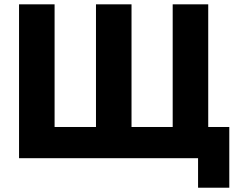

<svg xmlns="http://www.w3.org/2000/svg" viewBox="-20 -730 1109 886"><path d="M894 136.2V0H67.9V-710H231.9V-144H422.9V-710H586.9V-144H776.9V-710H940.9V-144H1038.1V136.2Z"/></svg>

Font: Raleway-v4020 ExtraBold
Style: Regular
Weight: 800
Designer: Matt McInerney, Pablo Impallari, Rodrigo Fuenzalida
Foundry: Matt McInerney, Pablo Impallari, Rodrigo Fuenzalida
Version: Version 4.020;PS 004.020;hotconv 1.0.88;makeotf.lib2.5.64775